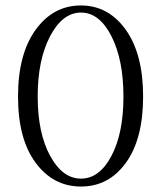

<svg xmlns="http://www.w3.org/2000/svg" viewBox="-20 -673 590 703"><path d="M46 -319.5Q46 -475 110.5 -564Q175 -653 276 -653Q377 -653 440.5 -564Q504 -475 504 -319.5Q504 -164 441 -77Q378 10 276.5 10Q175 10 110.5 -77Q46 -164 46 -319.5ZM118 -320Q118 -186 163.5 -102.5Q209 -19 276.5 -19Q344 -19 388 -102Q432 -185 432 -319.5Q432 -454 388 -540.5Q344 -627 276.5 -627Q209 -627 163.5 -540.5Q118 -454 118 -320Z"/></svg>

Font: Gilda Display
Style: Regular
Weight: 400
Designer: Eduardo Rodriguez Tunni
Foundry: Eduardo Rodriguez Tunni
Version: Version 1.001